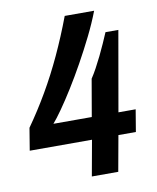

<svg xmlns="http://www.w3.org/2000/svg" viewBox="-80 -761 675 823"><g transform="rotate(-10 257.5 -349.0)"><path d="M253 0 281 -155H10L26 -252Q72 -317 113 -387.5Q154 -458 190 -535.5Q226 -613 258 -698H386Q367 -648 340 -593.5Q313 -539 283.5 -486Q254 -433 225 -386.5Q196 -340 171 -304.5Q146 -269 130 -251H297L325 -413Q337 -431 349.5 -454Q362 -477 374.5 -502.5Q387 -528 398 -553Q409 -578 418 -599H474L413 -251H488L472 -155H396L368 0Z"/></g></svg>

Font: Archivo SemiCondensed SemiBold
Style: Italic
Weight: 600
Width: 4
Italic angle: -10°
Designer: Hector Gatti
Foundry: Omnibus-Type
Version: Version 2.001